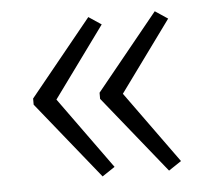

<svg xmlns="http://www.w3.org/2000/svg" viewBox="-39 -498 551 498"><g transform="rotate(-5 236.5 -249.5)"><path d="M241 -435 208 -457 47 -259V-243L209 -42L242 -64L107 -251ZM414 -435 381 -457 220 -259V-243L382 -42L415 -64L280 -251Z"/></g></svg>

Font: SnT
Style: Regular
Weight: 300
Designer: Natanael Gama
Version: Version 1.001;PS 001.001;hotconv 1.0.70;makeotf.lib2.5.58329